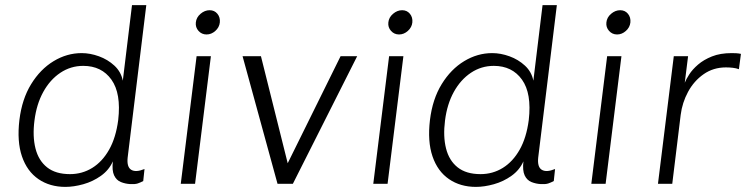

<svg xmlns="http://www.w3.org/2000/svg" viewBox="-20 -720 2922 752"><path d="M422 -88Q407 -54 375.5 -31.5Q344 -9 306.5 1.5Q269 12 236 12Q175 12 130.5 -18.5Q86 -49 66 -107.5Q46 -166 56 -250Q66 -332 102 -390.5Q138 -449 190 -480.5Q242 -512 300 -512Q333 -512 367.5 -499.5Q402 -487 428 -463Q454 -439 461 -404L497 -700H553L480 -103Q476 -66 494 -55Q512 -44 546 -58L541 -11Q530 -5 519.5 -1.5Q509 2 490 1Q471 0 453.5 -7Q436 -14 427 -33Q418 -52 422 -88ZM254 -38Q302 -38 341.5 -62.5Q381 -87 407.5 -134Q434 -181 443 -250Q455 -354 416.5 -408Q378 -462 306 -462Q257 -462 216.5 -435Q176 -408 149.5 -360Q123 -312 115 -248Q107 -186 119 -138.5Q131 -91 164.5 -64.5Q198 -38 254 -38Z M789 -585Q770 -585 757.5 -599Q745 -613 747 -632Q749 -652 765.5 -666Q782 -680 801 -680Q820 -680 831.5 -666Q843 -652 841 -632Q839 -613 823.5 -599Q808 -585 789 -585ZM688 0 750 -500H806L744 0Z M930 -500H1002L1127 0H1067ZM1379 -500 1127 0H1067L1314 -500Z M1543 -585Q1524 -585 1511.5 -599Q1499 -613 1501 -632Q1503 -652 1519.5 -666Q1536 -680 1555 -680Q1574 -680 1585.5 -666Q1597 -652 1595 -632Q1593 -613 1577.5 -599Q1562 -585 1543 -585ZM1442 0 1504 -500H1560L1498 0Z M2030 -88Q2015 -54 1983.5 -31.5Q1952 -9 1914.5 1.5Q1877 12 1844 12Q1783 12 1738.5 -18.5Q1694 -49 1674 -107.5Q1654 -166 1664 -250Q1674 -332 1710 -390.5Q1746 -449 1798 -480.5Q1850 -512 1908 -512Q1941 -512 1975.5 -499.5Q2010 -487 2036 -463Q2062 -439 2069 -404L2105 -700H2161L2088 -103Q2084 -66 2102 -55Q2120 -44 2154 -58L2149 -11Q2138 -5 2127.5 -1.5Q2117 2 2098 1Q2079 0 2061.5 -7Q2044 -14 2035 -33Q2026 -52 2030 -88ZM1862 -38Q1910 -38 1949.5 -62.5Q1989 -87 2015.5 -134Q2042 -181 2051 -250Q2063 -354 2024.5 -408Q1986 -462 1914 -462Q1865 -462 1824.5 -435Q1784 -408 1757.5 -360Q1731 -312 1723 -248Q1715 -186 1727 -138.5Q1739 -91 1772.5 -64.5Q1806 -38 1862 -38Z M2397 -585Q2378 -585 2365.5 -599Q2353 -613 2355 -632Q2357 -652 2373.5 -666Q2390 -680 2409 -680Q2428 -680 2439.5 -666Q2451 -652 2449 -632Q2447 -613 2431.5 -599Q2416 -585 2397 -585ZM2296 0 2358 -500H2414L2352 0Z M2557 0 2619 -500H2675L2662 -396Q2667 -409 2679.5 -428.5Q2692 -448 2714 -467Q2736 -486 2768.5 -499Q2801 -512 2846 -512Q2855 -512 2864 -511.5Q2873 -511 2882 -509L2874 -449Q2863 -453 2850 -454.5Q2837 -456 2823 -456Q2774 -456 2736 -429.5Q2698 -403 2675 -360.5Q2652 -318 2646 -270L2613 0Z"/></svg>

Font: Inclusive Sans Light
Style: Italic
Weight: 300
Italic angle: -7°
Designer: Olivia King
Foundry: Olivia King
Version: Version 2.004